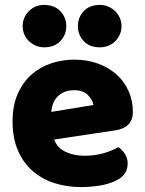

<svg xmlns="http://www.w3.org/2000/svg" viewBox="-20 -743 590 779"><path d="M309 16Q250 16 199.5 -0.5Q149 -17 111.5 -50Q74 -83 52.5 -133Q31 -183 31 -250Q31 -316 52.5 -363.5Q74 -411 109 -441.5Q144 -472 189 -486.5Q234 -501 281 -501Q334 -501 377.5 -485Q421 -469 452.5 -441Q484 -413 501.5 -374Q519 -335 519 -289Q519 -255 500 -237Q481 -219 447 -214L200 -177Q211 -144 245 -127.5Q279 -111 323 -111Q364 -111 400.5 -121.5Q437 -132 460 -146Q476 -136 487 -118Q498 -100 498 -80Q498 -35 456 -13Q424 4 384 10Q344 16 309 16ZM281 -377Q257 -377 239.5 -369Q222 -361 211 -348.5Q200 -336 194.5 -320.5Q189 -305 188 -289L359 -317Q356 -337 337 -357Q318 -377 281 -377ZM72 -637Q72 -672 97 -697.5Q122 -723 159 -723Q201 -723 225 -697.5Q249 -672 249 -637Q249 -602 225 -576.5Q201 -551 159 -551Q141 -551 125 -558Q109 -565 97 -576.5Q85 -588 78.5 -603.5Q72 -619 72 -637ZM296 -637Q296 -672 319.5 -697.5Q343 -723 385 -723Q404 -723 420 -716Q436 -709 448 -697Q460 -685 466.5 -669.5Q473 -654 473 -637Q473 -602 448 -576.5Q423 -551 385 -551Q343 -551 319.5 -576.5Q296 -602 296 -637Z"/></svg>

Font: Baloo Bhai
Style: Regular
Weight: 400
Designer: Supriya Tembe, Noopur Datye and Ek Type
Foundry: Ek Type
Version: Version 1.100;PS 1.000;hotconv 1.0.88;makeotf.lib2.5.647800;